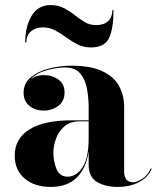

<svg xmlns="http://www.w3.org/2000/svg" viewBox="-20 -727 620 757"><path d="M148.5 -619Q120.5 -619 102.2 -603.5Q84 -588 84 -560H79.5Q79.5 -624 105.2 -665.5Q131 -707 179 -707Q209 -707 232 -695Q255 -683 274.5 -667.5Q294 -652 314 -640Q334 -628 358.5 -628Q390 -628 406.5 -643.8Q423 -659.5 423 -687H427.5Q427.5 -616 410.5 -578Q393.5 -540 338 -540Q309 -540 285.8 -552Q262.5 -564 241.2 -579.5Q220 -595 197.8 -607Q175.5 -619 148.5 -619ZM260 -252.5H329.5V-304.5Q329.5 -340.5 323 -376.8Q316.5 -413 296.5 -437Q276.5 -461 236.5 -461Q202.5 -461 163 -449.8Q123.5 -438.5 100 -413.5Q122.5 -431 152.5 -431Q185.5 -431 210 -413.5Q234.5 -396 234.5 -363Q234.5 -327.5 209.5 -309.2Q184.5 -291 152.5 -291Q118.5 -291 95.8 -309.8Q73 -328.5 73 -361Q73 -398.5 101.2 -422Q129.5 -445.5 172.8 -456.8Q216 -468 261.5 -468Q337.5 -468 383.2 -446.5Q429 -425 449.2 -388.2Q469.5 -351.5 469.5 -304.5V-48.5Q469.5 -32 477.5 -20.2Q485.5 -8.5 505.5 -8.5Q519.5 -8.5 540.5 -21.8Q561.5 -35 575 -63.5L578 -61Q563 -27 527.2 -8.5Q491.5 10 444 10Q395.5 10 362.5 -9.5Q329.5 -29 329.5 -77.5V-130Q320 -63.5 282.5 -26.8Q245 10 180.5 10Q116 10 77 -23.2Q38 -56.5 38 -113.5Q38 -180.5 95.8 -216.5Q153.5 -252.5 260 -252.5ZM247 -30.5Q280.5 -30.5 305 -66.8Q329.5 -103 329.5 -180.5V-248.5H294Q256 -248.5 233.2 -228.2Q210.5 -208 200.5 -179.5Q190.5 -151 190.5 -126Q190.5 -90.5 202.8 -60.5Q215 -30.5 247 -30.5Z"/></svg>

Font: Bodoni* 36pt
Style: Bold
Weight: 700
Version: Version 2.3